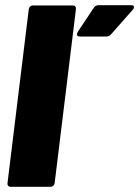

<svg xmlns="http://www.w3.org/2000/svg" viewBox="-20 -721 537 741"><path d="M9 -15 91 -685Q92 -692 96.5 -696Q101 -700 107 -700H261Q267 -700 270.5 -696Q274 -692 273 -685L191 -15Q190 -8 185.5 -4Q181 0 175 0H21Q15 0 11.5 -4Q8 -8 9 -15ZM277 -588Q277 -592 280 -598L342 -691Q348 -701 361 -701H486Q497 -701 497 -694Q497 -688 492 -683L409 -589Q401 -580 391 -580H289Q277 -580 277 -588Z"/></svg>

Font: Barlow Semi Condensed Black
Style: Italic
Weight: 900
Width: 4
Italic angle: -7°
Designer: Jeremy Tribby
Foundry: Tribby Type
Version: Version 1.408